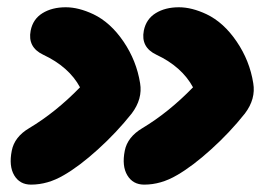

<svg xmlns="http://www.w3.org/2000/svg" viewBox="-20 -559 735 526"><path d="M64.9 -53.2Q34.2 -53.2 19 -78.6Q3.9 -104 12.2 -146Q19.5 -184.1 60.1 -208Q132.8 -251.5 199.2 -319.8Q168.9 -376 98.1 -409.2Q55.2 -429.7 64 -475.1Q70.3 -506.8 96.4 -522.9Q122.6 -539.1 160.2 -539.1Q195.3 -539.1 235.8 -520Q282.7 -497.6 318.4 -445.1Q354 -392.6 363.8 -331.1Q371.1 -288.1 340.8 -248Q299.3 -195.8 248.3 -149.7Q197.3 -103.5 154.8 -79.1Q110.8 -53.2 64.9 -53.2ZM375 -53.2Q344.2 -53.2 328.9 -78.6Q313.5 -104 321.8 -146Q329.1 -183.6 370.1 -208Q441.9 -251 508.8 -319.8Q478 -376.5 408.2 -409.2Q365.2 -429.7 374 -475.1Q380.4 -506.8 406.5 -522.9Q432.6 -539.1 470.2 -539.1Q505.4 -539.1 545.9 -520Q592.8 -497.6 628.4 -445.1Q664.1 -392.6 673.8 -331.1Q681.2 -288.1 650.9 -248Q609.4 -195.8 558.3 -149.7Q507.3 -103.5 464.8 -79.1Q420.9 -53.2 375 -53.2Z"/></svg>

Font: Shantell Sans Irregular Bouncy
Style: Italic
Weight: 800
Italic angle: -11.31°
Designer: Stephen Nixon, Anya Danilova, Shantell Martin
Foundry: Arrow Type
Version: Version 1.006;[9816181b4]